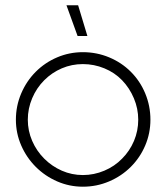

<svg xmlns="http://www.w3.org/2000/svg" viewBox="-20 -700 628 725"><path d="M115 -70Q80 -105 60 -151Q40 -197 40 -248Q40 -300 60 -347Q80 -394 115 -429Q150 -464 196 -483.5Q242 -503 293 -503Q345 -503 392 -483.5Q439 -464 474 -429Q509 -394 528.5 -347Q548 -300 548 -248Q548 -197 528.5 -151Q509 -105 474 -70Q439 -35 392 -15Q345 5 293 5Q242 5 196 -15Q150 -35 115 -70ZM147 -397Q118 -368 101.5 -329Q85 -290 85 -248Q85 -206 101.5 -168Q118 -130 147 -101Q176 -72 213.5 -55.5Q251 -39 293 -39Q335 -39 374 -55.5Q413 -72 441 -101Q470 -130 486 -168Q502 -206 502 -248Q502 -290 485.5 -329Q469 -368 441 -397Q413 -426 374 -442Q335 -458 293 -458Q251 -458 213.5 -442Q176 -426 147 -397ZM310 -564H273L231 -680H275Z"/></svg>

Font: Sulphur Point Light
Style: Regular
Weight: 300
Designer: Noponies / Dale Sattler
Foundry: Noponies
Version: Version 1.000; ttfautohint (v1.8)